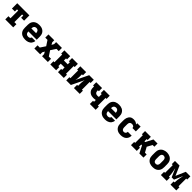

<svg xmlns="http://www.w3.org/2000/svg" viewBox="744 -2822 5112 5112"><g transform="rotate(45 3300.0 -266.5)"><path d="M150 0V-120H227V-410H182V-330H71V-530H529V-330H418V-410H373V-120H450V0Z M903 8Q873 8 843 3Q813 -2 786 -14.5Q759 -27 736.5 -47.5Q714 -68 700 -94.5Q686 -121 680.5 -150.5Q675 -180 675 -210V-320Q675 -350 680.5 -379.5Q686 -409 699.5 -435Q713 -461 735 -482Q757 -503 784 -515.5Q811 -528 840.5 -533Q870 -538 900 -538Q930 -538 959.5 -533Q989 -528 1016 -515.5Q1043 -503 1065 -482Q1087 -461 1100.5 -435Q1114 -409 1119.5 -379.5Q1125 -350 1125 -320V-209H811Q811 -189 816 -169.5Q821 -150 833 -134.5Q845 -119 864 -111.5Q883 -104 903 -104Q917 -104 931 -106.5Q945 -109 957 -116Q969 -123 977.5 -134.5Q986 -146 987 -160H1123Q1122 -135 1112.5 -110.5Q1103 -86 1087.5 -65.5Q1072 -45 1050 -30.5Q1028 -16 1004 -7Q980 2 954.5 5Q929 8 903 8ZM811 -321H989Q989 -341 984.5 -360Q980 -379 968.5 -394.5Q957 -410 938.5 -418Q920 -426 900 -426Q880 -426 861.5 -418Q843 -410 831.5 -394.5Q820 -379 815.5 -359.5Q811 -340 811 -321Z M1246 0V-120H1330L1426 -265L1330 -410H1246V-530H1465V-454L1500 -391L1535 -454V-530H1754V-410H1670L1574 -265L1670 -120H1754V0H1535V-76L1500 -139L1465 -76V0Z M1846 0V-120H1883V-410H1846V-530H2065V-410H2028V-330H2172V-410H2135V-530H2354V-410H2317V-120H2354V0H2135V-120H2172V-211H2028V-120H2065V0Z M2446 0V-120H2483V-410H2446V-530H2665V-410H2628V-318Q2628 -283 2624 -248.5Q2620 -214 2611 -181L2780 -530H2954V-410H2917V-120H2954V0H2735V-120H2772V-212Q2772 -247 2776 -281.5Q2780 -316 2789 -349L2620 0Z M3335 0V-120H3372V-187Q3350 -183 3329 -180.5Q3308 -178 3286 -178Q3258 -178 3229.5 -183.5Q3201 -189 3176 -202Q3151 -215 3131 -235.5Q3111 -256 3099.5 -282Q3088 -308 3085.5 -336.5Q3083 -365 3083 -394V-410H3046V-530H3265V-410H3228V-394Q3228 -374 3233 -355Q3238 -336 3251.5 -322Q3265 -308 3284 -302.5Q3303 -297 3323 -297Q3335 -297 3347 -298.5Q3359 -300 3372 -303V-410H3335V-530H3554V-410H3517V-120H3554V0Z M3903 8Q3873 8 3843 3Q3813 -2 3786 -14.5Q3759 -27 3736.5 -47.5Q3714 -68 3700 -94.5Q3686 -121 3680.5 -150.5Q3675 -180 3675 -210V-320Q3675 -350 3680.5 -379.5Q3686 -409 3699.5 -435Q3713 -461 3735 -482Q3757 -503 3784 -515.5Q3811 -528 3840.5 -533Q3870 -538 3900 -538Q3930 -538 3959.5 -533Q3989 -528 4016 -515.5Q4043 -503 4065 -482Q4087 -461 4100.5 -435Q4114 -409 4119.5 -379.5Q4125 -350 4125 -320V-209H3811Q3811 -189 3816 -169.5Q3821 -150 3833 -134.5Q3845 -119 3864 -111.5Q3883 -104 3903 -104Q3917 -104 3931 -106.5Q3945 -109 3957 -116Q3969 -123 3977.5 -134.5Q3986 -146 3987 -160H4123Q4122 -135 4112.5 -110.5Q4103 -86 4087.5 -65.5Q4072 -45 4050 -30.5Q4028 -16 4004 -7Q3980 2 3954.5 5Q3929 8 3903 8ZM3811 -321H3989Q3989 -341 3984.5 -360Q3980 -379 3968.5 -394.5Q3957 -410 3938.5 -418Q3920 -426 3900 -426Q3880 -426 3861.5 -418Q3843 -410 3831.5 -394.5Q3820 -379 3815.5 -359.5Q3811 -340 3811 -321Z M4498 8Q4468 8 4438.5 3Q4409 -2 4382.5 -15Q4356 -28 4334.5 -48.5Q4313 -69 4299 -95.5Q4285 -122 4280 -151Q4275 -180 4275 -210V-320Q4275 -347 4278 -373Q4281 -399 4290 -424.5Q4299 -450 4314 -472Q4329 -494 4350.5 -509.5Q4372 -525 4398.5 -531.5Q4425 -538 4451 -538Q4470 -538 4489.5 -535Q4509 -532 4527 -525.5Q4545 -519 4561 -508Q4577 -497 4590 -482V-530H4717V-349H4590Q4590 -365 4583 -379.5Q4576 -394 4563 -402.5Q4550 -411 4534.5 -414.5Q4519 -418 4503 -418Q4485 -418 4467.5 -411Q4450 -404 4439 -389.5Q4428 -375 4424 -356.5Q4420 -338 4420 -320V-210Q4420 -192 4423.5 -174.5Q4427 -157 4437 -142.5Q4447 -128 4463.5 -120Q4480 -112 4498 -112Q4513 -112 4528 -117Q4543 -122 4553.5 -133.5Q4564 -145 4569 -160Q4574 -175 4574 -191Q4574 -191 4574 -191Q4574 -191 4574 -191Q4574 -191 4574 -191Q4574 -191 4574 -191H4719Q4719 -191 4719 -191Q4719 -191 4719 -191Q4719 -163 4712 -135.5Q4705 -108 4690.5 -84Q4676 -60 4654.5 -41.5Q4633 -23 4607 -12Q4581 -1 4553.5 3.5Q4526 8 4498 8Z M4884 0V-120H4920V-410H4884V-530H5102V-410H5066V-325H5094L5200 -530H5354V-410H5290L5210 -265L5290 -120H5354V0H5200L5098 -198L5094 -205H5066V-120H5102V0Z M5700 8Q5670 8 5640.5 3Q5611 -2 5584 -14.5Q5557 -27 5535 -48Q5513 -69 5499.5 -95Q5486 -121 5480.5 -150.5Q5475 -180 5475 -210V-320Q5475 -350 5480.5 -379.5Q5486 -409 5500 -435Q5514 -461 5536 -482Q5558 -503 5585 -515.5Q5612 -528 5641 -534.5Q5670 -541 5700 -541Q5730 -541 5759 -534.5Q5788 -528 5815 -515.5Q5842 -503 5864 -482Q5886 -461 5900 -435Q5914 -409 5919.5 -379.5Q5925 -350 5925 -320V-210Q5925 -180 5919.5 -150.5Q5914 -121 5900.5 -95Q5887 -69 5865 -48Q5843 -27 5816 -14.5Q5789 -2 5759.5 3Q5730 8 5700 8ZM5700 -112Q5718 -112 5735 -119.5Q5752 -127 5762 -141.5Q5772 -156 5776 -174Q5780 -192 5780 -210V-320Q5780 -338 5776 -356Q5772 -374 5761.5 -388.5Q5751 -403 5734 -410.5Q5717 -418 5699 -418Q5681 -418 5664.5 -410Q5648 -402 5638 -387.5Q5628 -373 5624 -355.5Q5620 -338 5620 -320V-210Q5620 -192 5624 -174Q5628 -156 5638 -141.5Q5648 -127 5665 -119.5Q5682 -112 5700 -112Z M6010 0V-120H6047V-410H6010V-530H6182L6300 -259L6418 -530H6590V-410H6553V-120H6590V0H6371V-120H6408Q6408 -165 6413.5 -210.5Q6419 -256 6428 -301L6435 -335Q6439 -351 6442 -367Q6445 -383 6447 -398L6343 -159H6257L6153 -398Q6155 -383 6158 -367Q6161 -351 6165 -335L6172 -301Q6181 -256 6186.5 -210.5Q6192 -165 6192 -120H6229V0Z"/></g></svg>

Font: Iosevka Slab Heavy Extended
Style: Regular
Weight: 900
Width: 7
Monospace: yes
Designer: Belleve Invis
Foundry: Belleve Invis
Version: Version 11.1.0; ttfautohint (v1.8.3)